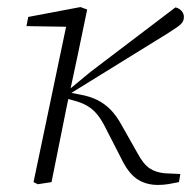

<svg xmlns="http://www.w3.org/2000/svg" viewBox="-20 -516 541 544"><path d="M87 6 75 0 171 -458 181 -440 55 -442 60 -468 208 -496 227 -489 200 -359 169 -214Q158 -160 147.5 -107Q137 -54 126 0ZM487 0Q473 3 458 5.5Q443 8 428 8Q393 8 368 -9Q343 -26 323 -68L282 -148Q269 -175 256 -191Q243 -207 226.5 -216.5Q210 -226 186 -232L161 -239V-264H178L236 -312L477 -495Q487 -493 494 -485.5Q501 -478 501 -468Q501 -459 496.5 -452.5Q492 -446 482.5 -439.5Q473 -433 456 -422L181 -252L182 -253L207 -248Q235 -243 256 -232.5Q277 -222 294 -204.5Q311 -187 326 -159L369 -83Q386 -51 404 -39Q422 -27 448 -25L491 -23Z"/></svg>

Font: Source Serif 4 Light
Style: Italic
Weight: 300
Italic angle: -12°
Designer: Frank Grießhammer
Foundry: Adobe Systems Incorporated
Version: Version 4.004;hotconv 1.0.116;makeotfexe 2.5.65601